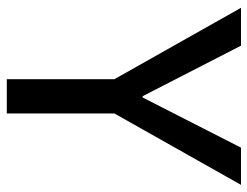

<svg xmlns="http://www.w3.org/2000/svg" viewBox="-104 -642 745 578"><g transform="rotate(90 269.0 -352.5)"><path d="M218 0V-367L237 -290L3 -705H117L269 -409H273L424 -705H536L302 -290L321 -367V0Z"/></g></svg>

Font: Nunito Sans 7pt Condensed SemiBold
Style: Regular
Weight: 600
Width: 3
Designer: Vernon Adams
Foundry: Vernon Adams
Version: Version 3.101;gftools[0.9.27]